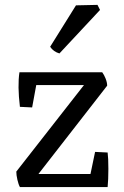

<svg xmlns="http://www.w3.org/2000/svg" viewBox="-20 -756 500 776"><path d="M220.2 -540Q196.3 -546.9 182.6 -566.9L287.1 -734.4L374 -736.3L384.3 -715.8ZM60.5 0Q54.7 -10.3 50.3 -29.5Q45.9 -48.8 45.9 -62.5L319.3 -412.1H126.5L109.9 -321.8L60.5 -324.2Q50.3 -409.2 58.6 -463.9H393.1Q400.9 -453.6 407 -438Q413.1 -422.4 413.1 -409.7L135.3 -52.7H345.7L364.3 -142.1L415 -139.6Q418 -117.2 418 -73.5Q418 -29.8 415 0Z"/></svg>

Font: Fjord
Style: One
Weight: 400
Designer: Viktoriya Grabowska
Foundry: Viktoriya Grabowska
Version: Version 1.002